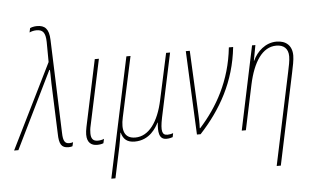

<svg xmlns="http://www.w3.org/2000/svg" viewBox="-109 -865 1959 1204"><g transform="rotate(-5 870.5 -262.5)"><path d="M295 9C308 9 314 7 320 5L326 -20C321 -18 312 -16 302 -16C276 -16 263 -30 262 -85L241 -671C239 -742 212 -765 164 -765C144 -765 128 -760 120 -756L114 -729C126 -735 143 -739 158 -739C197 -739 215 -721 216 -660L217 -534L-47 0H-20L189 -427C199 -447 208 -465 217 -484H221C221 -462 223 -464 223 -398L235 -82C236 -15 251 9 295 9Z M475 10C493 10 506 7 515 3L521 -24C509 -18 494 -16 481 -16C452 -16 439 -32 439 -66C439 -79 440 -95 445 -115L533 -527H507L418 -108C414 -89 412 -73 412 -60C412 -9 439 10 475 10Z M545 229H571L613 31C618 6 622 -19 627 -53H629C640 -11 665 10 712 10C807 10 849 -67 864 -96H866C860 -40 863 10 911 10C929 10 942 6 951 3L956 -22C944 -17 930 -15 920 -15C886 -15 878 -40 895 -124L981 -527H956L893 -236C864 -99 802 -15 718 -15C647 -15 633 -70 650 -147L732 -527H706Z M1104 0H1127C1259 -143 1355 -310 1378 -527H1351C1329 -318 1238 -160 1128 -38H1125C1127 -67 1125 -111 1124 -129L1105 -527H1080Z M1708 -341 1585 240H1611L1732 -333C1740 -369 1749 -414 1749 -441C1749 -504 1711 -537 1651 -537C1582 -537 1527 -486 1502 -430H1500L1518 -527H1497L1386 0H1412L1472 -283C1502 -422 1560 -512 1648 -512C1694 -512 1723 -488 1723 -438C1723 -409 1715 -375 1708 -341Z"/></g></svg>

Font: Noto Sans Condensed Thin
Style: Italic
Weight: 100
Width: 3
Italic angle: -12°
Designer: Monotype Design Team
Foundry: Monotype Imaging Inc.
Version: Version 2.013